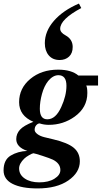

<svg xmlns="http://www.w3.org/2000/svg" viewBox="-72 -852 592 1075"><path d="M477 -429V-373H411Q417 -361 417 -331Q417 -250 346 -199Q282 -153 201 -153Q174 -153 150 -161Q140 -161 131 -151Q122 -141 122 -125Q122 -113 137 -101.5Q152 -90 176 -84L226 -72Q307 -53 341 -24.5Q375 4 375 51Q375 114 310.5 158.5Q246 203 138 203Q49 203 -1.5 177.5Q-52 152 -52 102Q-52 43 -12 19Q28 -5 81 -7Q19 -28 19 -73Q19 -103 40 -126Q61 -149 115 -170Q35 -204 35 -280Q35 -358 97.5 -410Q160 -462 253 -462Q328 -462 367 -429ZM115 6Q108 7 90.5 17Q73 27 64 36Q35 64 35 91Q35 126 66.5 147.5Q98 169 148 169Q200 169 233 148.5Q266 128 266 100Q266 63 224 42Q207 34 165.5 20.5Q124 7 115 6ZM255 -431Q225 -431 198 -399Q175 -370 163 -326Q151 -282 151 -243Q151 -184 193 -184Q240 -184 271 -253Q300 -316 300 -372Q300 -431 255 -431ZM370 -832 383 -807Q265 -744 265 -691Q265 -670 295 -654Q335 -632 335 -589Q335 -554 314.5 -535Q294 -516 262 -516Q223 -516 201 -542Q179 -568 179 -610Q179 -677 230 -735.5Q281 -794 370 -832Z"/></svg>

Font: STIX MathJax Latin
Style: Bold Italic
Weight: 700
Italic angle: -16.33°
Designer: MicroPress Inc., with final additions and corrections provided by Coen Hoffman, Elsevier (retired)
Version: Version 1.1.1